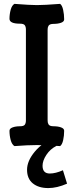

<svg xmlns="http://www.w3.org/2000/svg" viewBox="-20 -754 383 998"><path d="M307.1 130.9 328.6 200.7Q275.9 223.6 231 223.6Q180.7 223.6 150.6 199.2Q120.6 174.8 120.6 128.4Q120.6 82.5 160.9 34.2Q201.2 -14.2 273.4 -44.4V4.4Q241.2 20.5 221.2 50.8Q201.2 81.1 201.2 107.4Q201.2 147.9 238.8 147.9Q269 147.9 307.1 130.9ZM55.2 -733.9Q136.2 -727.5 171.9 -727.5Q210 -727.5 292.5 -733.9Q303.2 -726.1 308.3 -702.4Q313.5 -678.7 313.5 -653.3Q313.5 -641.6 297.4 -635.7Q281.2 -629.9 258.8 -629.9Q248 -629.9 241.2 -627.2Q234.4 -624.5 231.7 -619.1Q229 -613.8 228.3 -609.6Q227.5 -605.5 227.5 -598.1V-129.4Q227.5 -122.1 228.3 -117.9Q229 -113.8 231.7 -108.4Q234.4 -103 241.2 -100.3Q248 -97.7 258.8 -97.7Q281.2 -97.7 297.4 -91.8Q313.5 -85.9 313.5 -74.2Q313.5 -48.8 308.3 -25.6Q303.2 -2.4 292.5 5.4Q222.7 0 171.9 0Q124 0 55.2 5.4Q42 -2.4 35.6 -25.9Q29.3 -49.3 29.3 -74.2Q29.3 -85.9 45.4 -91.8Q61.5 -97.7 84 -97.7Q103 -97.7 108.9 -105.7Q114.7 -113.8 114.7 -128.4V-600.1Q114.7 -614.7 108.9 -622.8Q103 -630.9 84 -630.9Q29.3 -630.9 29.3 -656.2Q29.3 -680.2 35.6 -703.4Q42 -726.6 55.2 -733.9Z"/></svg>

Font: Coustard
Style: Regular
Weight: 400
Foundry: vernon adams
Version: Version 1.001